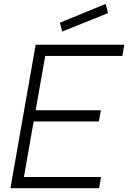

<svg xmlns="http://www.w3.org/2000/svg" viewBox="-20 -984 670 1004"><path d="M305 -819 293.5 -865.5 532.5 -963.5 545 -915.5ZM216.5 -691.5 166.5 -407.5H507.5L497 -349H156L105 -58.5H508.5L498 0H34.5L166.5 -750H630L620 -691.5Z"/></svg>

Font: Russisch Sans Light
Style: Italic
Weight: 300
Italic angle: -10°
Designer: Michael Sharanda (font) & Cristiano Sobral (main changes)
Foundry: Michael Sharanda
Version: Version 2.00;September 8, 2020;FontCreator 13.0.0.2681 64-bi